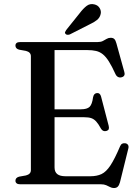

<svg xmlns="http://www.w3.org/2000/svg" viewBox="-20 -907 684 945"><path d="M205 -369H377.5Q408.5 -369 421 -381.2Q433.5 -393.5 438 -428Q440 -438 444.5 -443Q449 -448 457 -449Q472.5 -450.5 477.5 -431.5L515 -287.5Q517.5 -277 515 -271Q512.5 -265 504 -262.5Q496 -260 489 -262.8Q482 -265.5 477.5 -273Q464.5 -297 453.5 -309Q442.5 -321 429.2 -325.5Q416 -330 395 -330H205ZM56 -682.5Q56 -691 61.8 -695.5Q67.5 -700 79.5 -700H460.5Q476 -700 486.2 -705.2Q496.5 -710.5 505.2 -715.8Q514 -721 525 -721Q536.5 -721 542.8 -714.8Q549 -708.5 553 -693.5L592 -552.5Q595 -543 591.8 -536.2Q588.5 -529.5 579.5 -527Q570 -524 561.8 -527.8Q553.5 -531.5 548.5 -542Q531 -580.5 516.2 -604Q501.5 -627.5 486.2 -639.8Q471 -652 452.8 -656.2Q434.5 -660.5 410 -660.5H248.5V-83Q248.5 -61 261.8 -50.2Q275 -39.5 303 -39.5H424.5Q456.5 -39.5 479.5 -50.2Q502.5 -61 523.5 -92.8Q544.5 -124.5 571 -187Q575 -196.5 581.5 -199.8Q588 -203 596 -202Q606 -200.5 610.2 -193.5Q614.5 -186.5 611.5 -175.5L570.5 -10Q566.5 4.5 559.8 11.5Q553 18.5 540.5 18.5Q531 18.5 522 13.8Q513 9 502.5 4.5Q492 0 477 0H79.5Q67.5 0 61.8 -4.8Q56 -9.5 56 -17.5Q56 -32.5 74 -37.5L107.5 -43.5Q119.5 -46.5 125.8 -53Q132 -59.5 132 -70V-630Q132 -640.5 125.8 -647Q119.5 -653.5 107.5 -656.5L74 -662.5Q56 -667.5 56 -682.5ZM372.5 -842.5Q390 -865.5 406.5 -878Q423 -890.5 444 -885.5Q462 -881.5 470.5 -867.2Q479 -853 475.5 -838Q471.5 -820 457.2 -808.5Q443 -797 420 -786.5L323.5 -737.5Q318.5 -735.5 312.2 -735.8Q306 -736 302.5 -740Q298.5 -744.5 300.5 -749.5Q302.5 -754.5 306 -759.5Z"/></svg>

Font: Fraunces 18pt
Style: Regular
Weight: 400
Version: Version 1.000;[b76b70a41]